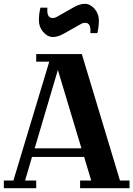

<svg xmlns="http://www.w3.org/2000/svg" viewBox="-20 -982 696 1002"><path d="M169 -660V-700H407L606 -40H656V0H398V-40H456L419 -163H147L111 -40H169V0H0V-40H50L237 -660ZM282 -617 161 -208H405ZM452 -809V-824Q452 -863 424 -863Q412 -863 401 -856L316 -808Q284 -789 256 -789Q228 -789 205.5 -815Q183 -841 183 -875.5Q183 -910 191 -942H227V-927Q227 -888 255 -888Q267 -888 278 -895L363 -943Q395 -962 423 -962Q451 -962 473.5 -936Q496 -910 496 -875.5Q496 -841 488 -809Z"/></svg>

Font: Croissant One
Style: Regular
Weight: 400
Designer: Eduardo Rodriguez Tunni
Foundry: Eduardo Rodriguez Tunni
Version: Version 1.001